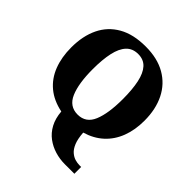

<svg xmlns="http://www.w3.org/2000/svg" viewBox="-249 -902 1319 1319"><g transform="rotate(45 410.0 -242.5)"><path d="M590 240Q541 240 494.5 226Q448 212 409.5 183.5Q371 155 346.5 109.5Q322 64 317 1Q229 -17 170.5 -65.5Q112 -114 83 -189Q54 -264 54 -359Q54 -470 93.5 -552Q133 -634 212.5 -679.5Q292 -725 412 -725Q526 -725 605 -679.5Q684 -634 725 -551.5Q766 -469 766 -358Q766 -268 738.5 -196Q711 -124 657.5 -75Q604 -26 526 -3Q530 55 544.5 90Q559 125 580 143Q601 161 623.5 167.5Q646 174 667 174H683V240ZM411 -63Q491 -63 523.5 -141Q556 -219 556 -358Q556 -451 542 -517Q528 -583 496.5 -617.5Q465 -652 412 -652Q358 -652 325.5 -617.5Q293 -583 278.5 -517Q264 -451 264 -358Q264 -219 297.5 -141Q331 -63 411 -63Z"/></g></svg>

Font: Noto Serif Gujarati Black
Style: Regular
Weight: 900
Version: Version 2.102